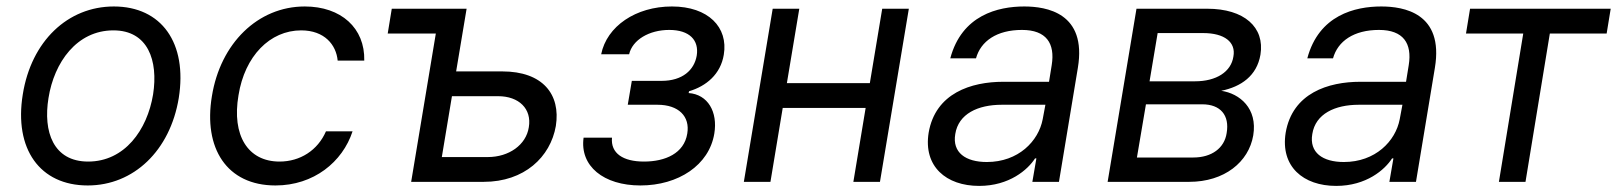

<svg xmlns="http://www.w3.org/2000/svg" viewBox="-20 -573 5095 605"><path d="M256.4 11.4C400.9 11.4 516 -98 543.3 -264.2C571 -437.5 489 -552.6 338.8 -552.6C193.5 -552.6 78.5 -443.2 51.8 -275.6C23.8 -103.7 105.5 11.4 256.4 11.4ZM132.8 -264.2C150.6 -376.4 221.9 -477.3 337.4 -477.3C446.4 -477.3 479 -382.1 462.4 -275.6C443.9 -163 372.5 -63.9 257.8 -63.9C148.1 -63.9 115.4 -157.7 132.8 -264.2Z M848 11.4C968.4 11.4 1059.3 -62.5 1090.9 -159.1H1007.1C981.2 -99.4 925.8 -63.9 860.8 -63.9C761 -63.9 709.9 -146.3 731.5 -272.7C751.1 -396.3 830.6 -477.3 929 -477.3C1002.5 -477.3 1039.4 -431.8 1044 -382.1H1127.8C1130.3 -484.4 1055 -552.6 940.3 -552.6C792.3 -552.6 674.4 -436.1 647.7 -269.9C620.4 -106.5 694.2 11.4 848 11.4Z M1450.3 -545.5H1214.5L1201.7 -467.3H1353.3L1275.6 0H1504.3C1632.1 0 1714.5 -78.1 1731.5 -176.1C1747.2 -275.6 1690.3 -348 1562.5 -348H1417.3ZM1372.2 -78.1 1404.1 -269.9H1549.7C1615.1 -269.9 1656.2 -230.1 1646.3 -171.9C1637.8 -116.5 1583.8 -78.1 1517 -78.1Z M1908.4 -139.2H1818.9C1806.5 -49.7 1882.1 11.4 1997.9 11.4C2117.5 11.4 2214.5 -52.6 2230.8 -152C2242.2 -220.2 2210.6 -275.6 2149.9 -279.8L2151.3 -285.5C2205.3 -301.5 2250.7 -339.1 2260.7 -400.6C2275.2 -486.9 2212 -552.6 2097.3 -552.6C1983.3 -552.6 1892 -490.1 1874.3 -402H1962.4C1972.7 -447.1 2025.2 -478.7 2088.8 -478.7C2152.7 -478.7 2183.2 -446.4 2175.4 -397.7C2167.6 -352.3 2130.7 -318.2 2064.6 -318.2H1970.9L1958.1 -242.9H2051.8C2118.3 -242.9 2154.8 -206.3 2145.6 -152C2135.7 -89.8 2076.3 -63.9 2009.2 -63.9C1943.5 -63.9 1903.8 -89.8 1908.4 -139.2Z M2498.6 -545.5H2414.8L2323.9 0H2407.7L2446.4 -233H2707.7L2669 0H2752.8L2843.8 -545.5H2759.9L2720.9 -311.1H2459.5Z M3065.3 12.8C3160.5 12.8 3218.8 -38.4 3241.5 -73.9H3245.7L3233 0H3316.8L3376.4 -359.4C3405.2 -532.7 3277 -552.6 3207.4 -552.6C3125 -552.6 3010.7 -525.6 2974.4 -389.2H3055.4C3070.3 -443.2 3120.7 -478.7 3200.3 -478.7C3277 -478.7 3305 -436.4 3294 -367.9L3285.5 -315.3H3141.3C3040.5 -315.3 2927.6 -279.8 2906.2 -154.8C2889.2 -48.3 2961.6 12.8 3065.3 12.8ZM2990.1 -150.6C3000 -214.5 3061.8 -242.9 3136.4 -242.9H3274.1L3265.6 -197.4C3252.5 -128.2 3188.9 -62.5 3089.5 -62.5C3022.7 -62.5 2980.1 -92.3 2990.1 -150.6Z M3470.2 0H3727.3C3838.1 0 3914.8 -62.5 3929 -146.3C3943.2 -231.5 3886.4 -278.4 3828.1 -286.9C3890.6 -299.7 3940.3 -333.8 3951.7 -400.6C3965.9 -487.2 3900.6 -545.5 3784.1 -545.5H3561.1ZM3562.5 -76.7 3590.9 -244.3H3768.5C3825.3 -244.3 3855.1 -210.2 3845.2 -153.4C3838.1 -106.5 3798.3 -76.7 3740.1 -76.7ZM3602.3 -316.8 3627.8 -468.8H3771.3C3838.1 -468.8 3875 -440.3 3866.5 -394.9C3859.4 -346.6 3812.5 -316.8 3745.7 -316.8Z M4190.3 12.8C4285.5 12.8 4343.8 -38.4 4366.5 -73.9H4370.7L4358 0H4441.8L4501.4 -359.4C4530.2 -532.7 4402 -552.6 4332.4 -552.6C4250 -552.6 4135.7 -525.6 4099.4 -389.2H4180.4C4195.3 -443.2 4245.7 -478.7 4325.3 -478.7C4402 -478.7 4430 -436.4 4419 -367.9L4410.5 -315.3H4266.3C4165.5 -315.3 4052.6 -279.8 4031.2 -154.8C4014.2 -48.3 4086.6 12.8 4190.3 12.8ZM4115.1 -150.6C4125 -214.5 4186.8 -242.9 4261.4 -242.9H4399.1L4390.6 -197.4C4377.5 -128.2 4313.9 -62.5 4214.5 -62.5C4147.7 -62.5 4105.1 -92.3 4115.1 -150.6Z M4599.4 -467.3H4779.8L4703.1 0H4786.9L4863.6 -467.3H5042.6L5055.4 -545.5H4612.2Z"/></svg>

Font: Magic Ui Pro
Style: Italic
Weight: 400
Italic angle: -9.39999°
Designer: Stefan Endress, Andreas Faust
Version: Version 1.000;FEAKit 1.0